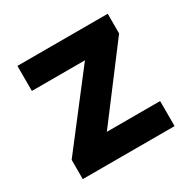

<svg xmlns="http://www.w3.org/2000/svg" viewBox="-124 -653 777 777"><g transform="rotate(-30 264.5 -264.5)"><path d="M50 0V-90L298 -412H50V-529H472V-437L230 -117H479V0Z"/></g></svg>

Font: Mach SemiBold
Style: Regular
Weight: 600
Version: Version 1.002